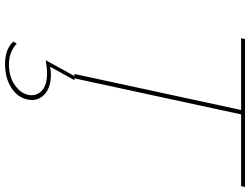

<svg xmlns="http://www.w3.org/2000/svg" viewBox="-132 -566 966 741"><g transform="rotate(90 350.5 -195.0)"><path d="M698 -643H421L282 0H289L237 94Q254 91 267 91Q317 91 344 116Q371 141 364 179Q356 220 318 244Q280 268 226 268Q169 268 140 236L148 223Q180 253 228 253Q275 253 307.5 230.5Q340 208 346 177Q351 147 330 126.5Q309 106 263 106Q239 106 212 111L273 0H265L404 -643H127L130 -658H701Z"/></g></svg>

Font: EauTestInfant Thin
Style: Italic
Weight: 250
Italic angle: -12°
Designer: Christian Thalmann (Catharsis Fonts)
Version: Version 0.001;PS 000.001;hotconv 1.0.88;makeotf.lib2.5.64775